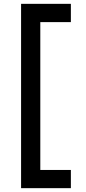

<svg xmlns="http://www.w3.org/2000/svg" viewBox="-20 -770 449 1000"><path d="M89.8 -750H349.1V-654.8H189.9V115.2H349.1V210H89.8Z"/></svg>

Font: Aldrich [RUS by Daymarius]
Style: Regular
Weight: 400
Designer: Matthew Desmond
Foundry: Matthew Desmond
Version: Version 1.002 August 24, 2018